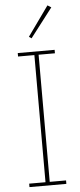

<svg xmlns="http://www.w3.org/2000/svg" viewBox="-62 -964 415 996"><g transform="rotate(-5 146.0 -465.5)"><path d="M50 -18H135V-680H50V-698H242V-680H157V-18H242V0H50ZM115 -777 225 -931 244 -919 128 -768Z"/></g></svg>

Font: IBM Plex Serif Thin
Style: Regular
Weight: 100
Designer: Mike Abbink, Paul van der Laan, Pieter van Rosmalen
Foundry: Bold Monday
Version: Version 3.001